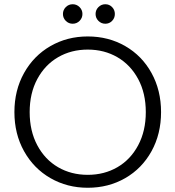

<svg xmlns="http://www.w3.org/2000/svg" viewBox="-20 -879 828 906"><path d="M48 -350Q48 -453 93.5 -534.5Q139 -616 218 -661.5Q297 -707 394 -707Q492 -707 571 -661.5Q650 -616 695 -534.5Q740 -453 740 -350Q740 -247 695 -165.5Q650 -84 571 -38.5Q492 7 394 7Q297 7 218 -38.5Q139 -84 93.5 -165.5Q48 -247 48 -350ZM668 -350Q668 -439 632 -506Q596 -573 534 -609Q472 -645 394 -645Q316 -645 254 -609Q192 -573 156 -506Q120 -439 120 -350Q120 -261 156 -193.5Q192 -126 254 -90Q316 -54 394 -54Q472 -54 534 -90Q596 -126 632 -193.5Q668 -261 668 -350ZM277 -813Q277 -832 290.5 -845.5Q304 -859 323 -859Q342 -859 355.5 -845.5Q369 -832 369 -813Q369 -794 355.5 -780.5Q342 -767 323 -767Q304 -767 290.5 -780.5Q277 -794 277 -813ZM431 -813Q431 -832 444.5 -845.5Q458 -859 477 -859Q496 -859 509 -845.5Q522 -832 522 -813Q522 -794 509 -780.5Q496 -767 477 -767Q458 -767 444.5 -780.5Q431 -794 431 -813Z"/></svg>

Font: Poppins-tnum Light
Style: Regular
Weight: 300
Designer: Ninad Kale (Devanagari), Jonny Pinhorn (Latin)
Foundry: Indian Type Foundry
Version: Version 4.004